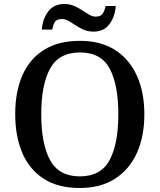

<svg xmlns="http://www.w3.org/2000/svg" viewBox="-20 -929 797 959"><path d="M379 10Q270 10 198.5 -36Q127 -82 91.5 -165Q56 -248 56 -359Q56 -470 91.5 -552Q127 -634 199 -679.5Q271 -725 380 -725Q483 -725 554.5 -679.5Q626 -634 663.5 -551.5Q701 -469 701 -358Q701 -247 663.5 -164.5Q626 -82 554 -36Q482 10 379 10ZM379 -48Q484 -48 527.5 -129.5Q571 -211 571 -358Q571 -505 528 -586Q485 -667 380 -667Q274 -667 230 -586Q186 -505 186 -358Q186 -211 230 -129.5Q274 -48 379 -48ZM447 -771Q420 -771 398 -780.5Q376 -790 357.5 -802.5Q339 -815 322.5 -824.5Q306 -834 290 -834Q262 -834 253 -817.5Q244 -801 241 -781H189Q192 -832 220 -870.5Q248 -909 302 -909Q328 -909 350 -899.5Q372 -890 390.5 -877.5Q409 -865 425.5 -855.5Q442 -846 458 -846Q484 -846 494 -862.5Q504 -879 507 -899H558Q555 -848 527.5 -809.5Q500 -771 447 -771Z"/></svg>

Font: Noto Serif Tibetan Medium
Style: Regular
Weight: 500
Designer: Monotype Design Team
Foundry: Monotype Imaging Inc.
Version: Version 2.103; ttfautohint (v1.8.4.7-5d5b)